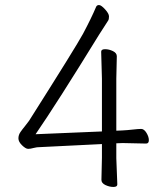

<svg xmlns="http://www.w3.org/2000/svg" viewBox="-20 -730 640 761"><path d="M445 1Q445 11 429.5 11Q414 11 398 3.5Q382 -4 382 -17L384 -105V-159L141 -147Q125 -147 113 -143.5Q101 -140 91.5 -140Q82 -140 67.5 -154Q53 -168 53 -181.5Q53 -195 61 -206.5Q69 -218 78.5 -229.5Q88 -241 95 -251Q282 -546 309 -596Q342 -658 361 -703Q364 -710 372.5 -710Q381 -710 396.5 -693Q412 -676 412 -665Q412 -654 409 -649L373 -593Q205 -320 121 -198L384 -209V-418L381 -525Q381 -535 396.5 -535Q412 -535 427.5 -527.5Q443 -520 443 -507L441 -418V-212L465 -213Q485 -214 506.5 -216.5Q528 -219 539.5 -219Q551 -219 560.5 -203.5Q570 -188 570 -174.5Q570 -161 559 -161L466 -163L441 -162V-103Z"/></svg>

Font: LXGW WenKai TC Light
Style: Regular
Weight: 300
Designer: LXGW / Fontworks Inc.
Foundry: LXGW / Fontworks Inc.
Version: Version 1.330